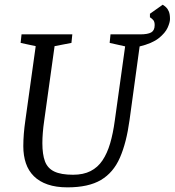

<svg xmlns="http://www.w3.org/2000/svg" viewBox="-20 -796 752 827"><path d="M270.3 11Q221.5 11 185.5 -1.4Q149.5 -13.7 126 -37Q102.5 -60.3 91.5 -92.9Q80.4 -125.6 80.4 -166.3Q80.4 -217.5 89.4 -278.8L133.8 -597.2L68.8 -611.2L72.8 -648H291.5L287.7 -611.2L215.1 -597.2L170.4 -276.3Q166.2 -247.8 164.4 -223.9Q162.5 -200 162.5 -179.5Q162.5 -130.9 173.7 -101Q184.9 -71.1 213.9 -57.2Q242.8 -43.3 294.8 -43.3Q339 -43.3 370.1 -59.1Q401.1 -74.9 421.4 -105.1Q441.7 -135.4 454.4 -178.4Q467 -221.5 474.4 -276.3L519 -596.3L452.3 -611.2L456 -648H583.7Q616.5 -648 631.3 -656.4Q646.2 -664.9 646.2 -687.9Q646.2 -701.4 641.1 -708.3Q635.9 -715.1 625.8 -721.7V-736.7L680.9 -775.7Q688 -771.3 695.2 -764.8Q702.3 -758.3 707.2 -746.6Q712.2 -734.9 712.2 -713.9Q712.2 -699.7 702 -676.8Q691.7 -653.9 663.7 -631.5Q635.6 -609.1 581.4 -596L538 -278.9Q524.7 -181.2 496.5 -116.9Q468.4 -52.5 414.8 -20.8Q361.3 11 270.3 11Z"/></svg>

Font: Faustina Light
Style: Italic
Weight: 300
Italic angle: -8°
Designer: Alfonso Garcia
Foundry: http://www.omnibus-type.com
Version: Version 1.200